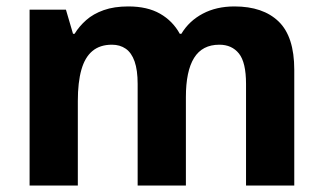

<svg xmlns="http://www.w3.org/2000/svg" viewBox="-20 -577 1003 597"><path d="M709 -557Q798 -557 846.5 -510Q895 -463 895 -360V0H745V-316Q745 -383 723 -410.5Q701 -438 662 -438Q609 -438 583.5 -397Q558 -356 558 -275V0H408V-316Q408 -359 398.5 -386Q389 -413 371 -425.5Q353 -438 328 -438Q291 -438 267.5 -418.5Q244 -399 233 -360Q222 -321 222 -263V0H72V-547H185L207 -472H212Q226 -495 248 -514.5Q270 -534 302.5 -545.5Q335 -557 379 -557Q438 -557 477.5 -534.5Q517 -512 539 -472H544Q568 -512 610.5 -534.5Q653 -557 709 -557Z"/></svg>

Font: Noto Sans Hebrew Thin
Style: Bold
Weight: 700
Version: Version 3.001